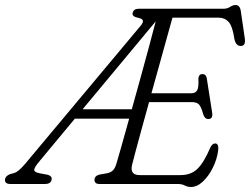

<svg xmlns="http://www.w3.org/2000/svg" viewBox="-59 -735 999 767"><path d="M652.5 0H338Q318.5 0 318.5 -17Q319 -32.5 338 -37.5L369.5 -43Q383 -46 391.5 -53.8Q400 -61.5 405.5 -79.5Q409.5 -92.5 423.8 -142.5Q438 -192.5 457 -261H240L98 -90Q77 -65 77.8 -55.8Q78.5 -46.5 101 -42.5L133 -36.5Q150.5 -30.5 147 -16Q142.5 0 121.5 0H-17.5Q-42.5 0 -38.5 -21Q-36 -32.5 -18.5 -39.5L-1.5 -44Q14.5 -49 41 -80L504 -633.5Q522.5 -656.5 498 -662.5Q479.5 -666.5 474.2 -671.5Q469 -676.5 471 -683.5Q475 -700 494.5 -700H833Q849 -700 860.2 -707.5Q871.5 -715 882 -715Q899.5 -715 903 -690.5L919 -581Q923 -553 905 -551.5Q884 -549.5 877.5 -578.5Q870 -630 854.5 -647.2Q839 -664.5 814.5 -664.5H630Q621.5 -634 608 -585.5Q594.5 -537 578.5 -479.2Q562.5 -421.5 546 -362.5H706.5Q722 -362.5 728.8 -374.5Q735.5 -386.5 733.5 -421.5Q735.5 -439 749 -439Q758 -439 762 -434Q766 -429 767 -422.5L788.5 -285Q792.5 -259.5 773.5 -259.5Q759 -259.5 753 -278Q744.5 -309 735.5 -318Q726.5 -327 708.5 -327H536.5Q520 -267.5 505.5 -214.8Q491 -162 481.2 -125Q471.5 -88 468.5 -76Q459 -35.5 499 -35.5H661.5Q704.5 -35.5 730.2 -61Q756 -86.5 781 -145Q789 -162 800.5 -162Q816 -162 812.5 -133.5Q808 -99 791.5 -65.5Q775 -32 751.8 -10Q728.5 12 703.5 12Q690.5 12 679 6Q667.5 0 652.5 0ZM271 -298.5H467.5Q484 -357.5 501.5 -421Q519 -484.5 535 -543.8Q551 -603 563 -649.5Z"/></svg>

Font: Fraunces 144pt S100 Light
Style: Italic
Weight: 300
Italic angle: -16°
Version: Version 1.000; ttfautohint (v1.8.3)